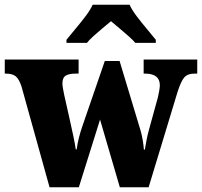

<svg xmlns="http://www.w3.org/2000/svg" viewBox="-26 -786 848 806"><path d="M64 -424Q53 -456 39 -466.5Q25 -477 -2 -477H-6V-536H304V-477H292Q264 -477 250 -468.5Q236 -460 236 -435Q236 -427 238.5 -414Q241 -401 243 -390L267 -283Q275 -247 282 -214Q289 -181 292 -159H296Q299 -183 305.5 -208.5Q312 -234 319 -254L414 -530H476L565 -235Q570 -217 573.5 -195.5Q577 -174 578 -158H582Q586 -181 589.5 -199.5Q593 -218 599 -240L637 -378Q640 -391 642.5 -405.5Q645 -420 645 -428Q645 -477 583 -477H577V-536H802V-477H790Q762 -477 748 -461.5Q734 -446 719 -399L598 0H477L394 -284L305 0H182ZM253 -619Q268 -638 290 -664Q312 -690 332.5 -717Q353 -744 363 -766H518Q528 -744 548.5 -717Q569 -690 591 -664Q613 -638 628 -619V-606H542Q534 -616 515 -633Q496 -650 475 -667.5Q454 -685 440 -697Q425 -685 405 -668Q385 -651 366.5 -634.5Q348 -618 339 -606H253Z"/></svg>

Font: Noto Serif Lao SemiCondensed Black
Style: Regular
Weight: 900
Width: 4
Designer: Monotype Design Team
Foundry: Monotype Imaging Inc.
Version: Version 2.003; ttfautohint (v1.8.4.7-5d5b)